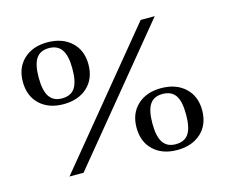

<svg xmlns="http://www.w3.org/2000/svg" viewBox="-88 -704 974 831"><g transform="rotate(-15 399.0 -288.0)"><path d="M129 0 602 -575H665L192 0ZM186 -309Q120 -309 80 -346.5Q40 -384 40 -448Q40 -511 80 -548.5Q120 -586 186 -586Q253 -586 293.5 -548.5Q334 -511 334 -448Q334 -384 293.5 -346.5Q253 -309 186 -309ZM186 -335Q226 -335 244 -362Q262 -389 262 -448Q262 -506 243.5 -533Q225 -560 186 -560Q147 -560 129 -533Q111 -506 111 -448Q111 -389 129.5 -362Q148 -335 186 -335ZM610 10Q544 10 504 -27.5Q464 -65 464 -129Q464 -192 504 -229.5Q544 -267 610 -267Q677 -267 717.5 -229.5Q758 -192 758 -129Q758 -65 717.5 -27.5Q677 10 610 10ZM610 -16Q650 -16 668 -43Q686 -70 686 -129Q686 -189 667.5 -215Q649 -241 610 -241Q571 -241 553 -214Q535 -187 535 -129Q535 -70 553.5 -43Q572 -16 610 -16Z"/></g></svg>

Font: Baskervville Medium
Style: Regular
Weight: 500
Version: Version 1.100